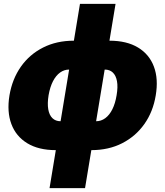

<svg xmlns="http://www.w3.org/2000/svg" viewBox="-20 -756 843 980"><path d="M264.6 10.3Q176.8 10.3 119.1 -24.9Q61.5 -60.1 38.1 -122.8Q14.6 -185.5 28.3 -269Q42.5 -353 86.7 -415.8Q130.9 -478.5 200 -513.4Q269 -548.3 356.9 -548.3H538.6Q627 -548.3 684.6 -513.4Q742.2 -478.5 765.6 -415.8Q789.1 -353 774.9 -269Q761.2 -185.5 716.8 -122.8Q672.4 -60.1 603.5 -24.9Q534.7 10.3 446.3 10.3ZM289.1 -137.2H470.7Q496.1 -137.2 517.3 -152.8Q538.6 -168.5 553.5 -198.2Q568.4 -228 575.2 -270Q582.5 -312.5 577.1 -341.6Q571.8 -370.6 555.9 -385.7Q540 -400.9 514.6 -400.9H333Q307.6 -400.9 286.6 -385.7Q265.6 -370.6 250.5 -341.6Q235.4 -312.5 228 -270Q221.2 -228 226.3 -198.2Q231.4 -168.5 247.6 -152.8Q263.7 -137.2 289.1 -137.2ZM232.9 204.1 388.2 -736.3H569.8L414.1 204.1Z"/></svg>

Font: Inter 17pt Black
Style: Italic
Weight: 900
Italic angle: -9.3988°
Version: Version 4.001;git-66647c0bb